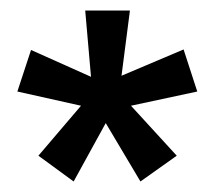

<svg xmlns="http://www.w3.org/2000/svg" viewBox="-20 -603 408 365"><path d="M355 -429 229 -402 316 -307 247 -258 181 -369 120 -258 53 -307 134 -402 13 -429 39 -508 153 -457 142 -583H227L211 -459L329 -509Z"/></svg>

Font: MB Grotesk
Style: Regular
Weight: 400
Designer: Nawras Khrais
Foundry: Nawras Khrais
Version: Version 1.000;PS 001.000;hotconv 1.0.88;makeotf.lib2.5.64775